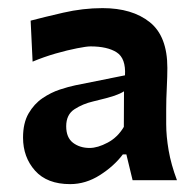

<svg xmlns="http://www.w3.org/2000/svg" viewBox="-20 -825 485 480"><path d="M155.3 -364.7Q97.7 -364.7 67.6 -398.4Q37.6 -432.1 37.6 -481Q37.6 -517.6 51.5 -541.5Q65.4 -565.4 86.4 -579.6Q107.4 -593.8 129.6 -601.1Q151.9 -608.4 168.5 -611.8L292.5 -636.7Q294.9 -679.2 271.7 -694.1Q248.5 -709 206.1 -709Q196.3 -709 172.6 -704.3Q148.9 -699.7 119.1 -691.2Q89.4 -682.6 61.5 -670.9L56.6 -773.4Q87.9 -781.7 137.7 -793.2Q187.5 -804.7 236.3 -804.7Q310.5 -804.7 354.5 -769.5Q398.4 -734.4 398.4 -655.3Q398.4 -635.3 397 -606Q395.5 -576.7 395.5 -552.2V-514.6Q395.5 -484.4 401.6 -449Q407.7 -413.6 422.4 -374.5H311.5L295.9 -439H287.1Q265.1 -409.7 229.7 -387.2Q194.3 -364.7 155.3 -364.7ZM204.1 -455.1Q224.1 -455.1 249.3 -468.5Q274.4 -481.9 289.6 -507.8L290 -596.7Q280.8 -590.8 266.1 -585.7Q251.5 -580.6 212.4 -571.3Q187 -565.4 166.3 -552Q145.5 -538.6 145.5 -509.3Q145.5 -481 162.6 -468Q179.7 -455.1 204.1 -455.1Z"/></svg>

Font: Pinar Bold
Style: Regular
Weight: 700
Designer: Amin Abedi
Version: Version 3.000